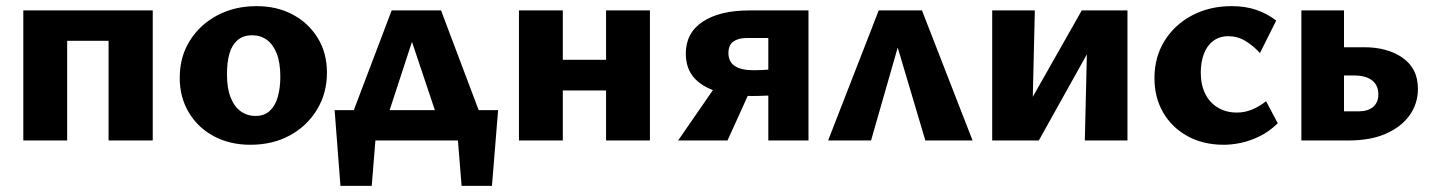

<svg xmlns="http://www.w3.org/2000/svg" viewBox="-20 -458 4665 626"><path d="M334 0V-424H478V0ZM56 0V-424H199V0ZM126 -325V-424H405V-325Z M796 14Q729 14 677 -14Q625 -42 595.5 -91.5Q566 -141 566 -204Q566 -273 599 -325.5Q632 -378 688.5 -408Q745 -438 817 -438Q883 -438 934.5 -410.5Q986 -383 1016 -334Q1046 -285 1046 -221Q1046 -154 1013.5 -100.5Q981 -47 925 -16.5Q869 14 796 14ZM813 -80Q842 -80 860 -97Q878 -114 886 -143Q894 -172 894 -208Q894 -254 882 -284Q870 -314 849.5 -328.5Q829 -343 802 -343Q773 -343 754.5 -327Q736 -311 728 -283Q720 -255 720 -216Q720 -170 732 -140Q744 -110 765 -95Q786 -80 813 -80Z M1096 0 1257 -424H1418L1578 0H1431L1306 -373H1340L1218 0ZM1090 148 1071 -99H1212L1192 148ZM1138 0 1089 -99H1604L1540 0ZM1485 148 1465 -99H1604L1584 148Z M1956 0V-424H2099V0ZM1672 0V-424H1815V0ZM1742 -163V-263H2027V-163Z M2485 0V-334H2414Q2387 -334 2371 -322.5Q2355 -311 2355 -285Q2355 -257 2375.5 -243Q2396 -229 2437 -229Q2462 -229 2493 -231.5Q2524 -234 2544 -238V-152Q2517 -148 2487 -146.5Q2457 -145 2432 -145Q2328 -145 2272 -180Q2216 -215 2216 -283Q2216 -351 2271.5 -387.5Q2327 -424 2423 -424H2616V0ZM2191 0 2329 -200 2425 -161 2352 0Z M2680 0 2845 -424H2986L3151 0H2997L2884 -380H2929L2820 0Z M3517 0 3527 -424H3656V0ZM3215 0V-424H3354L3344 0ZM3304 0V-66L3507 -424H3565V-355L3367 0Z M3970 14Q3903 14 3852 -14Q3801 -42 3772.5 -91Q3744 -140 3744 -203Q3744 -272 3777 -325Q3810 -378 3867 -408Q3924 -438 3996 -438Q4040 -438 4075.5 -426Q4111 -414 4141 -391L4088 -285Q4066 -309 4040.5 -324.5Q4015 -340 3985 -340Q3956 -340 3935.5 -324.5Q3915 -309 3905 -282Q3895 -255 3895 -221Q3895 -182 3909.5 -152.5Q3924 -123 3951 -107Q3978 -91 4013 -91Q4038 -91 4061.5 -100.5Q4085 -110 4108 -128L4146 -56Q4117 -28 4085.5 -13Q4054 2 4025 8Q3996 14 3970 14Z M4223 0V-424H4362V-95H4410Q4440 -95 4457 -109.5Q4474 -124 4474 -150Q4474 -180 4453.5 -196Q4433 -212 4393 -212H4331V-304H4428Q4465 -304 4496.5 -295.5Q4528 -287 4552.5 -270Q4577 -253 4590 -228Q4603 -203 4603 -168Q4603 -121 4576.5 -83Q4550 -45 4499.5 -22.5Q4449 0 4377 0Z"/></svg>

Font: Ysabeau Infant ExtraBold
Style: Regular
Weight: 800
Designer: Christian Thalmann (Catharsis Fonts)
Version: Version 2.001;gftools[0.9.30]; featfreeze: ss01,ss02,lnum